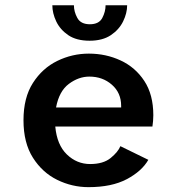

<svg xmlns="http://www.w3.org/2000/svg" viewBox="-20 -722 690 752"><path d="M326.5 11Q262.5 11 204.2 -17.5Q146 -46 109 -104.2Q72 -162.5 72 -251Q72 -339.5 109 -397.2Q146 -455 204.5 -483.5Q263 -512 328 -512Q395 -512 452.5 -485.2Q510 -458.5 545.2 -405Q580.5 -351.5 580.5 -270.5Q580.5 -260 579.5 -247.8Q578.5 -235.5 577 -226.5H196.5Q203 -154.5 242 -117Q281 -79.5 333 -79.5Q384.5 -79.5 413.5 -103.2Q442.5 -127 451.5 -149.5L561 -96Q535.5 -51.5 476.5 -20.2Q417.5 11 326.5 11ZM330 -422Q288 -422 249.8 -393.5Q211.5 -365 199.5 -301H454.5V-307.5Q454.5 -358.5 418.2 -390.2Q382 -422 330 -422ZM331 -562.5Q279.5 -562.5 247.5 -584.2Q215.5 -606 200.2 -638.2Q185 -670.5 185 -701.5H269.5Q269.5 -676 283 -651.5Q296.5 -627 332 -627Q367.5 -627 380.5 -651.5Q393.5 -676 393.5 -701.5H478Q478 -670.5 462.2 -638.2Q446.5 -606 414 -584.2Q381.5 -562.5 331 -562.5Z"/></svg>

Font: Trispace Medium
Style: Regular
Weight: 500
Designer: Tyler Finck
Foundry: Etcetera Type Company
Version: Version 1.210; ttfautohint (v1.8.3)